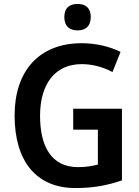

<svg xmlns="http://www.w3.org/2000/svg" viewBox="-20 -943 706 973"><path d="M373 -923C333 -923 306 -904 306 -856C306 -809 334 -789 373 -789C412 -789 440 -809 440 -856C440 -904 413 -923 373 -923ZM351 -392V-286H476V-109C448 -102 418 -96 375 -96C239 -96 183 -203 183 -356C183 -520 261 -618 394 -618C451 -618 505 -602 550 -578L591 -680C536 -707 467 -724 394 -724C175 -724 54 -580 54 -358C54 -129 161 10 363 10C453 10 526 -4 598 -29V-392Z"/></svg>

Font: Noto Sans Thai SemCond SemBd
Style: Regular
Weight: 600
Width: 4
Designer: Monotype Design Team
Foundry: Monotype Imaging Inc.
Version: Version 2.002